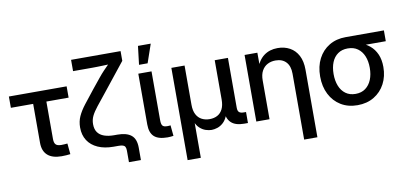

<svg xmlns="http://www.w3.org/2000/svg" viewBox="-83 -1021 3176 1503"><g transform="rotate(-10 1505.5 -270.0)"><path d="M335 2.9Q261.7 2.9 223.9 -30.8Q186 -64.5 186 -129.9V-439.5H8.8V-529.3H467.8V-439.5H291V-141.6Q291 -110.8 303.7 -97.7Q316.4 -84.5 347.7 -84.5Q358.9 -84.5 371.8 -85.4Q384.8 -86.4 396 -87.4L404.3 -1.5Q388.2 0.5 370.6 1.7Q353 2.9 335 2.9Z M845.2 140.1V48.8Q845.2 29.8 839.8 19Q834.5 8.3 822 4.2Q809.6 0 787.1 0H748Q676.3 0 624 -23.2Q571.8 -46.4 543.7 -89.6Q515.6 -132.8 515.6 -193.4Q515.6 -241.2 533.7 -281.2Q551.8 -321.3 586.2 -365.7Q620.6 -410.2 669.4 -471.2L734.4 -551.3Q754.9 -576.7 775.9 -598.9Q796.9 -621.1 817.1 -641.1Q837.4 -661.1 855 -678.2L853.5 -643.1Q835.4 -641.6 814.7 -640.9Q793.9 -640.1 772.7 -639.4Q751.5 -638.7 730.2 -638.2Q709 -637.7 689.9 -637.7H538.1V-727.5H931.6V-650.4L755.9 -429.7Q709 -371.6 679 -333.7Q648.9 -295.9 634.5 -266.1Q620.1 -236.3 620.1 -201.7Q620.1 -161.1 637.9 -136.2Q655.8 -111.3 689 -99.6Q722.2 -87.9 767.1 -87.9H793Q866.7 -87.9 903.6 -57.6Q940.4 -27.3 940.4 41.5V140.1Z M1177.7 1.5Q1104 1.5 1070.8 -29.3Q1037.6 -60.1 1037.6 -125.5V-529.3H1142.6V-141.1Q1142.6 -109.4 1152.3 -97.4Q1162.1 -85.4 1189.5 -85.4Q1197.8 -85.4 1204.3 -85.9Q1210.9 -86.4 1215.8 -87.4L1224.1 -2.4Q1214.8 -1 1202.6 0.2Q1190.4 1.5 1177.7 1.5ZM1055.2 -596.7 1072.8 -744.1H1174.3L1123.5 -596.7Z M1300.3 204.1V-529.3H1405.3V-217.3Q1405.3 -170.4 1421.1 -140.4Q1437 -110.4 1464.4 -96.2Q1491.7 -82 1526.4 -82Q1561.5 -82 1588.1 -96.2Q1614.7 -110.4 1629.9 -140.4Q1645 -170.4 1645 -217.3V-529.3H1750V-132.8Q1750 -107.9 1761.2 -97.7Q1772.5 -87.4 1799.3 -87.4H1815.9V0H1785.2Q1716.3 0 1682.4 -32.7Q1648.4 -65.4 1648.4 -127.4V-176.8H1669.9Q1669.9 -122.6 1656 -87.4Q1642.1 -52.2 1620.1 -32.2Q1598.1 -12.2 1573.5 -4.2Q1548.8 3.9 1527.3 3.9Q1505.9 3.9 1481 -4.2Q1456.1 -12.2 1434.1 -32.2Q1412.1 -52.2 1398.2 -87.4Q1384.3 -122.6 1384.3 -176.8H1405.3V204.1Z M1987.3 -308.6V0H1882.3V-529.3H1983.9L1984.4 -398.4H1966.3Q1990.7 -469.7 2036.1 -503.7Q2081.5 -537.6 2145.5 -537.6Q2199.7 -537.6 2241.9 -514.4Q2284.2 -491.2 2308.1 -445.8Q2332 -400.4 2332 -332.5V204.1H2226.6V-319.8Q2226.6 -380.4 2196.5 -412.6Q2166.5 -444.8 2112.8 -444.8Q2077.1 -444.8 2048.8 -429.9Q2020.5 -415 2003.9 -384.8Q1987.3 -354.5 1987.3 -308.6Z M2686 11.7Q2610.8 11.7 2554.4 -22.7Q2498 -57.1 2466.8 -118.4Q2435.5 -179.7 2435.5 -260.3Q2435.5 -340.8 2466.8 -401.1Q2498 -461.4 2554.4 -495.4Q2610.8 -529.3 2685.5 -529.3H2989.7V-443.4H2774.4L2685.5 -439.5Q2639.2 -439.5 2607.2 -416.7Q2575.2 -394 2558.8 -353.8Q2542.5 -313.5 2542.5 -260.3Q2542.5 -207.5 2558.8 -166.3Q2575.2 -125 2607.4 -101.6Q2639.6 -78.1 2686 -78.1Q2732.9 -78.1 2764.9 -101.8Q2796.9 -125.5 2813.5 -166.5Q2830.1 -207.5 2830.1 -260.3Q2830.1 -313.5 2813.5 -353.5Q2796.9 -393.6 2764.9 -416.5Q2732.9 -439.5 2686 -439.5V-477.1Q2739.3 -477.1 2784.7 -463.1Q2830.1 -449.2 2864 -421.1Q2897.9 -393.1 2917 -349.9Q2936 -306.6 2936 -248.5Q2936 -173.8 2905 -115Q2874 -56.2 2817.6 -22.2Q2761.2 11.7 2686 11.7Z"/></g></svg>

Font: Inter 24pt Medium
Style: Regular
Weight: 500
Designer: Rasmus Andersson
Foundry: rsms
Version: Version 4.001;git-66647c0bb